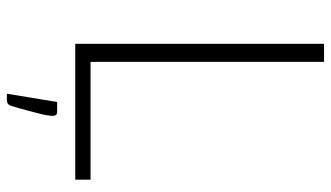

<svg xmlns="http://www.w3.org/2000/svg" viewBox="-218 -530 942 546"><g transform="rotate(90 253.0 -257.0)"><path d="M104.5 0ZM156 -43.5H491V0H104.5V-707.5H156ZM297.5 51.5Q305 51.5 307.2 55.2Q309.5 59 309.5 65Q309.5 70.5 308 79.5Q306.5 88.5 303 102.5Q299.5 116.5 294.2 136.2Q289 156 281 182.5Q278.5 189.5 274.2 192Q270 194.5 262.5 194.5H246.5L270 51.5Z"/></g></svg>

Font: Lato Light
Style: Regular
Weight: 300
Designer: Lukasz Dziedzic
Foundry: tyPoland Lukasz Dziedzic
Version: Version 2.007; 2014-02-27